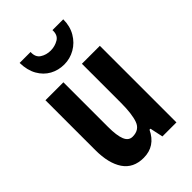

<svg xmlns="http://www.w3.org/2000/svg" viewBox="-230 -865 968 968"><g transform="rotate(-45 254.0 -380.5)"><path d="M447 -546V0H347L332 -70H325Q287 10 204 10Q131 10 95 -43Q59 -96 59 -191V-546H187V-228Q187 -166 199.5 -135.5Q212 -105 240 -105Q289 -105 304 -147Q319 -189 319 -268V-546ZM411 -771Q411 -722 389 -684.5Q367 -647 331 -626.5Q295 -606 254 -606Q212 -606 177.5 -625Q143 -644 122 -681Q101 -718 100 -771H178Q176 -735 200 -719.5Q224 -704 255 -704Q285 -704 310.5 -719Q336 -734 334 -771Z"/></g></svg>

Font: Noto Sans Sinhala ExtraCondensed
Style: Bold
Weight: 700
Width: 2
Designer: Jelle Bosma - Monotype Design Team
Foundry: Monotype Imaging Inc.
Version: Version 2.006; ttfautohint (v1.8.4.7-5d5b)